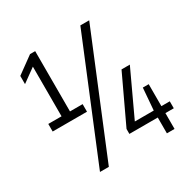

<svg xmlns="http://www.w3.org/2000/svg" viewBox="-191 -986 1212 1230"><g transform="rotate(-30 414.5 -371.0)"><path d="M166.5 -318V-764L191 -749L67 -659.5V-720L191 -810H229V-318ZM68.5 -308V-364H322.5V-308ZM201.5 68 562 -808H627.5L267 68ZM486.5 -49V-85.5L649.5 -432H711L549.5 -85.5L539.5 -100.5H815V-49ZM696.5 68V-100.5L709.5 -263H753V68Z"/></g></svg>

Font: Encode Sans SC Condensed
Style: Regular
Weight: 400
Width: 3
Designer: Multiple Designers
Foundry: Impallari Type
Version: Version 3.002